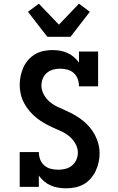

<svg xmlns="http://www.w3.org/2000/svg" viewBox="-20 -1015 640 1043"><path d="M339 8Q318 8 296.5 4.5Q275 1 255.5 -7.5Q236 -16 219.5 -30Q203 -44 191 -61V0H87V-189H191Q191 -169 198 -149.5Q205 -130 220.5 -116.5Q236 -103 256 -98Q276 -93 297 -93Q316 -93 336 -98Q356 -103 371 -115.5Q386 -128 394.5 -146.5Q403 -165 403 -185Q403 -211 390 -234Q377 -257 357 -274Q337 -291 313.5 -301.5Q290 -312 266.5 -322.5Q243 -333 220.5 -346Q198 -359 177.5 -375.5Q157 -392 140.5 -411.5Q124 -431 111.5 -454Q99 -477 93 -502.5Q87 -528 87 -553Q87 -578 92 -602Q97 -626 107 -648.5Q117 -671 133.5 -689.5Q150 -708 171 -720.5Q192 -733 216 -738Q240 -743 265 -743Q286 -743 306.5 -739.5Q327 -736 346 -727.5Q365 -719 381 -705.5Q397 -692 409 -675V-735H513V-546H409Q409 -566 402.5 -585Q396 -604 381.5 -617.5Q367 -631 347 -636.5Q327 -642 307 -642Q288 -642 269 -637Q250 -632 235 -619.5Q220 -607 212.5 -588.5Q205 -570 205 -550Q205 -525 218 -501.5Q231 -478 250.5 -461.5Q270 -445 294 -434Q318 -423 341.5 -412.5Q365 -402 387.5 -389Q410 -376 430 -360Q450 -344 467 -324Q484 -304 496 -281Q508 -258 514.5 -233Q521 -208 521 -182Q521 -157 515.5 -132.5Q510 -108 499.5 -86Q489 -64 472.5 -45Q456 -26 434.5 -14Q413 -2 388.5 3Q364 8 339 8ZM237 -815 132 -951 191 -995 300 -881 409 -995 468 -951 363 -815Z"/></svg>

Font: Iosevka HT Extended
Style: Bold
Weight: 700
Width: 7
Monospace: yes
Designer: Belleve Invis
Foundry: Belleve Invis
Version: Version 32.3.0; ttfautohint (v1.8.4)